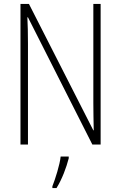

<svg xmlns="http://www.w3.org/2000/svg" viewBox="-20 -734 615 975"><path d="M491 0V-714H454V-211C454 -174 455 -120 456 -72H454L127 -714H84V0H122V-512C122 -566 121 -606 119 -646H122L449 0ZM329 70V61H288C284 102 260 177 246 212V221H267C295 176 317 117 329 70Z"/></svg>

Font: Noto Sans Arabic UI Cn XLt
Style: Regular
Weight: 200
Width: 3
Designer: Monotype Design Team, Nadine Chahine and Nizar Qandah
Foundry: Monotype Imaging Inc.
Version: Version 2.010